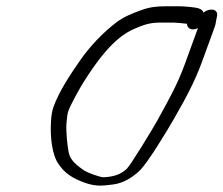

<svg xmlns="http://www.w3.org/2000/svg" viewBox="-20 -617 712 612"><path d="M610.6 -526.5 569.1 -412.5C544.7 -345.3 514.9 -293.9 481.4 -232.8C468.3 -208.8 396.5 -90.6 383.8 -78.6C364.1 -61.1 346 -54.2 311.2 -52C299.3 -51 256 -68.2 249 -73C227.4 -87.9 204.8 -104.9 199.8 -127.9C195 -147.1 189.4 -200.6 192.1 -226.6C193.8 -243 194.9 -255.3 197.9 -263.5C205.1 -283.4 234.2 -335.8 245.2 -353.3C288 -421.5 342.3 -497.2 407.2 -524.7C433.9 -536.1 454.8 -545 489.6 -545H533.7C539.5 -545 563.9 -543 575.9 -541.2C577 -523.8 593.9 -518.7 611 -527.5ZM612 -590.8C605 -593.4 566.8 -597 552.6 -597H508.5C480.2 -597 456.8 -594.6 430.3 -584.7C402.6 -574.8 375.1 -563.8 352.3 -546.7C309.2 -514.3 266.2 -469.5 232.6 -420.6C205.1 -380.4 169.9 -329.4 150.6 -276.5C145.8 -263.1 143.3 -247 142.5 -228.1C139.5 -181.2 145.9 -121.2 167.6 -92.8C185.9 -65.9 208.5 -49.4 252.2 -33.8C287.8 -21.9 307.3 -24.9 341.2 -29.1C374 -33.2 402.5 -52.1 424 -72C450.6 -96.6 516.9 -207.4 534.5 -238.2C567.9 -297 599.2 -352.1 623.8 -419.9L663.6 -529C666.2 -536.2 667.6 -541.4 668.5 -548.7L670.5 -559.6L672 -566.5C675.7 -590.8 645.5 -591.3 628.6 -576.8C625.8 -583.3 623.5 -586.7 612 -590.8Z"/></svg>

Font: Take Off
Style: Moose
Weight: 400
Foundry: Cannot Into Space Fonts
Version: Version 0.89